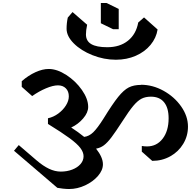

<svg xmlns="http://www.w3.org/2000/svg" viewBox="-20 -1259 1282 1289"><path d="M657 -1103V-1239H695L777 -1199V-1063H739ZM427 -1066Q427 -1104 435 -1141L467 -1178L565 -1093Q557 -1055 557 -1028Q557 -984 592.5 -963Q628 -942 700 -942Q785 -942 839.5 -986Q894 -1030 908 -1108L947 -1142L1038 -1061Q1029 -1004 990.5 -957.5Q952 -911 891.5 -884.5Q831 -858 758 -858Q678 -858 601 -888.5Q524 -919 475.5 -967.5Q427 -1016 427 -1066ZM1242 -409Q1242 -346 1210 -293Q1178 -240 1123 -209.5Q1068 -179 1002 -179L932 -241V-279Q950 -276 967 -276Q1032 -276 1072 -328Q1112 -380 1112 -465Q1112 -535 1081.5 -572.5Q1051 -610 993 -610Q957 -610 930.5 -596.5Q904 -583 875 -548.5Q846 -514 802 -445Q756 -374 728.5 -337.5Q701 -301 677.5 -283.5Q654 -266 625 -261Q671 -203 671 -156Q671 -116 637.5 -77.5Q604 -39 551.5 -14.5Q499 10 444 10Q426 10 402.5 7.5Q379 5 365 2L74 -247L106 -285L226 -182Q269 -145 309 -126Q349 -107 388 -107Q430 -107 465 -120.5Q500 -134 520.5 -157.5Q541 -181 541 -210Q541 -237 519.5 -265.5Q498 -294 447 -331.5Q396 -369 302 -427V-465Q339 -473 371 -496.5Q403 -520 422.5 -551Q442 -582 442 -612Q442 -646 422 -666Q402 -686 369 -686Q336 -686 288.5 -666Q241 -646 196 -614L126 -676V-714Q171 -753 218.5 -774.5Q266 -796 307 -796Q363 -796 425.5 -755.5Q488 -715 530 -655Q572 -595 572 -541Q572 -503 538 -463.5Q504 -424 458 -403Q506 -372 545 -340Q578 -344 606 -371Q634 -398 675 -463Q736 -562 773.5 -608.5Q811 -655 844.5 -672Q878 -689 926 -689V-690Q1005 -690 1078 -649.5Q1151 -609 1196.5 -544Q1242 -479 1242 -409Z"/></svg>

Font: Inknut Antiqua
Style: Regular
Weight: 400
Designer: Claus Eggers Sørensen
Foundry: Claus Eggers Sørensen
Version: Version 1.003; ttfautohint (v1.8.2) -l 8 -r 50 -G 200 -x 14 